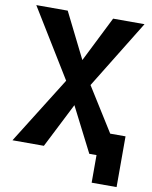

<svg xmlns="http://www.w3.org/2000/svg" viewBox="-91 -761 768 970"><g transform="rotate(10 293.0 -275.5)"><path d="M446.8 141.6V0H409.7L293 -229L176.8 0H15.6L230.5 -343.3L15.6 -693.4H176.8L293 -460.4L409.7 -693.4H570.8L355.5 -343.3L496.1 -118.7H574.7V141.6Z"/></g></svg>

Font: CaskaydiaMono NF
Style: Bold
Weight: 700
Designer: Aaron Bell
Foundry: Saja Typeworks
Version: Version 2111.001; ttfautohint (v1.8.4);Nerd Fonts 3.1.1